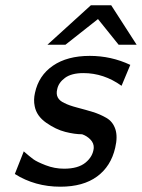

<svg xmlns="http://www.w3.org/2000/svg" viewBox="-20 -696 536 725"><path d="M159 -527 323 -676H400L496 -527H428L350 -624L227 -527ZM36 -39 70 -125H69Q92 -105 105.5 -95Q119 -85 152.5 -72Q186 -59 222 -59Q275 -59 303 -82Q331 -105 334 -137Q335 -155 321.5 -169Q308 -183 290 -189Q262 -189 226.5 -198Q191 -207 154.5 -232.5Q118 -258 111 -295Q106 -319 112 -345Q126 -411 180 -448Q234 -485 319 -485Q400 -485 472 -451L439 -372Q372 -420 295 -420Q250 -420 225.5 -402Q201 -384 196 -359Q187 -323 223 -307Q240 -298 272.5 -289.5Q305 -281 331 -273Q357 -265 381.5 -251Q406 -237 415.5 -208.5Q425 -180 415 -138Q399 -68 346.5 -29.5Q294 9 208 9Q112 9 36 -39Z"/></svg>

Font: Coval
Style: Italic
Weight: 400
Foundry: Context Ltd
Version: Version 001.000